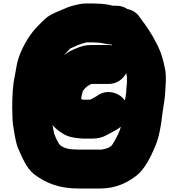

<svg xmlns="http://www.w3.org/2000/svg" viewBox="-20 -856 1020 1100"><path d="M619 -601C621 -598.3 622 -596.7 622 -596C616 -597.3 609.7 -598 603 -598H500C452.1 -598 414.2 -578.3 381 -563C369.7 -556.3 358 -548.7 346 -540C357.5 -553 370.1 -564.2 382 -578C412.3 -590.6 437.6 -605.1 472 -612L473 -613H518C524 -613 529.3 -612.7 534 -612H539L559 -610C576.5 -607.1 598.1 -601 619 -601ZM538 -835C531.3 -835.7 524.7 -836 518 -836H473C455.7 -836 438 -833.7 420 -829C393.6 -823.1 366.7 -814.8 344 -804C313.2 -791.1 279.8 -777.9 253 -760C234 -745.8 216.8 -726.8 200 -710C152.4 -662.4 117.1 -605 90 -534C79.3 -507.8 70.5 -454.9 65 -422C52.7 -368 50 -302.1 50 -237C50.7 -223.7 51 -212.3 51 -203C51 -169.4 53.3 -144.5 59 -114C63 -84.4 73.1 -32.3 82 -10C107.1 45.3 130.6 106.9 175 142C239.5 190.4 314.7 224 428 224H554C643 224 709.1 190.7 761 151C806.4 116.1 843 45.6 867 -13C890.6 -63.8 902.9 -135.4 910 -202C915.8 -248.1 924.9 -286 927 -334L929 -372C930.3 -388 930.7 -403 930 -417C930 -435.7 928 -452.3 924 -467L919 -492C908 -540.4 894.7 -573.4 873.5 -614C848 -662.9 820.1 -705.3 788 -747L779 -760C761.7 -784 738.7 -798.7 710 -804C691.3 -816.7 670.7 -823 648 -823H628C601.1 -829.7 570.5 -835 538 -835ZM281 -140C283.7 -136 287 -132.3 291 -129C312.9 -105.3 354.3 -77.1 388 -71L406 -67C422.7 -65.3 442.5 -62 461 -62H506C541.1 -62 564.2 -67.6 589 -81C611.8 -94 637.5 -105.6 659 -120L668 -127C669.3 -127.7 670.7 -128.7 672 -130C669.3 -118 666.3 -108.7 663 -102C652.3 -76.1 635.3 -44.9 620 -22C616 -19.3 611.7 -16.3 607 -13C594.4 -5.5 579 -2.2 563 1H432C424 1 415.3 0.7 406 0C370.2 0 327.6 -11.7 315 -37L305 -55C299.4 -66.1 295 -79.8 290 -91C287.7 -105.1 282.8 -126.2 281 -140ZM445 -294C445 -295.3 445.3 -296.7 446 -298C448.6 -311 450.9 -323.7 455 -336C460.4 -341.4 465.3 -347.6 471 -354C480.2 -363.2 491.8 -368.6 503 -375H603C650.1 -375 686.5 -403.9 703 -437C704.3 -429.7 705.7 -423 707 -417V-412C708.8 -390.7 706.1 -368.1 704 -348C704 -323.2 699.6 -303.6 696 -282V-280L694 -282C662.9 -326.3 592.6 -346.6 539 -309C528 -300.8 516.1 -295.6 503 -288C502.3 -288 500.3 -287 497 -285H458C448.7 -285 447.3 -287 445 -294Z"/></svg>

Font: Smoothie
Style: Blk
Weight: 900
Foundry: Cannot Into Space Fonts
Version: Version 0.8